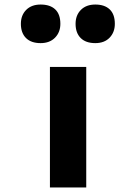

<svg xmlns="http://www.w3.org/2000/svg" viewBox="-20 -826 600 846"><path d="M200 0V-531H360V0ZM400 -636Q358 -636 335.5 -658.5Q313 -681 313 -721Q313 -759 336.5 -782.5Q360 -806 400 -806Q441 -806 463.5 -784.5Q486 -763 486 -721Q486 -684 463 -660Q440 -636 400 -636ZM159 -636Q117 -636 94.5 -658.5Q72 -681 72 -721Q72 -759 95.5 -782.5Q119 -806 159 -806Q201 -806 223.5 -784.5Q246 -763 246 -721Q246 -684 222.5 -660Q199 -636 159 -636Z"/></svg>

Font: Lexend Zetta
Style: Bold
Weight: 700
Designer: Bonnie Shaver-Troup, Thomas Jockin
Foundry: Lexend
Version: Version 1.007